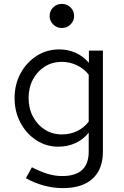

<svg xmlns="http://www.w3.org/2000/svg" viewBox="-20 -748 640 987"><path d="M303 219Q254 219 204.5 205.5Q155 192 113 168L144 112Q189 135 226 146Q263 157 300 157Q436 157 436 32V-66Q408 -31 368 -12.5Q328 6 280 6Q217 6 166 -27.5Q115 -61 85 -117.5Q55 -174 55 -244Q55 -314 85.5 -370.5Q116 -427 168 -460.5Q220 -494 284 -494Q330 -494 369 -476.5Q408 -459 437 -425V-488H509V31Q509 122 456 170.5Q403 219 303 219ZM298 -57Q341 -57 377 -74.5Q413 -92 436 -123V-364Q412 -395 375.5 -412.5Q339 -430 298 -430Q249 -430 210.5 -406Q172 -382 149.5 -340Q127 -298 127 -244Q127 -191 149.5 -148.5Q172 -106 210.5 -81.5Q249 -57 298 -57ZM298.1 -604Q272 -604 253.5 -622.3Q235 -640.6 235 -665.7Q235 -692 253.4 -710Q271.8 -728 297.9 -728Q324 -728 342.5 -710.2Q361 -692.4 361 -666Q361 -640.7 342.6 -622.4Q324.2 -604 298.1 -604Z"/></svg>

Font: Red Hat Mono VF Light
Style: Regular
Weight: 300
Monospace: yes
Designer: Pentagram, MCKL
Foundry: Pentagram, MCKL
Version: Version 1.023